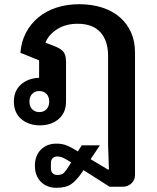

<svg xmlns="http://www.w3.org/2000/svg" viewBox="-20 -584 748 913"><path d="M248 309Q203 309 174.5 280.5Q146 252 146 204Q146 156 174.5 127.5Q203 99 248 99Q264 99 276.5 101.5Q289 104 300.5 109Q312 114 324 120.5Q336 127 350 136L369 107H455L411 173L493 222H498L494 109V-318Q494 -390 457.5 -430.5Q421 -471 349 -471Q292 -471 251.5 -445Q211 -419 196 -381L238 -365Q251 -360 261.5 -354Q272 -348 279.5 -340Q287 -332 290.5 -319.5Q294 -307 294 -289V-101Q294 -48 259 -18Q224 12 170 12Q116 12 81 -18Q46 -48 46 -101Q46 -152 79.5 -182Q113 -212 166 -214V-297L77 -333Q81 -385 103 -427.5Q125 -470 161.5 -500.5Q198 -531 247.5 -547.5Q297 -564 357 -564Q418 -564 467.5 -547.5Q517 -531 551 -501Q585 -471 603.5 -429Q622 -387 622 -335V248Q622 272 605 288Q588 304 562 304H501L377 225L371 234Q345 273 319.5 291Q294 309 248 309ZM167 -51Q188 -51 201 -64.5Q214 -78 214 -101Q214 -124 201 -137.5Q188 -151 167 -151Q146 -151 133 -137.5Q120 -124 120 -101Q120 -78 133 -64.5Q146 -51 167 -51ZM253 248Q274 248 284 238Q294 228 312 199L318 188Q291 171 278.5 165.5Q266 160 253 160Q239 160 230.5 168Q222 176 222 193V215Q222 232 230.5 240Q239 248 253 248Z"/></svg>

Font: IBM Plex Sans Thai Looped SemiBold
Style: Regular
Weight: 600
Designer: Mike Abbink, Paul van der Laan, Pieter van Rosmalen, Ben Mitchell, Mark Frömberg
Foundry: Bold Monday
Version: Version 1.1